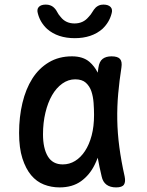

<svg xmlns="http://www.w3.org/2000/svg" viewBox="-20 -805 640 835"><path d="M239 10Q203 10 171 -2.5Q139 -15 115.5 -43Q92 -71 77.5 -116Q63 -161 63 -227Q63 -296 77.5 -357Q92 -418 120.5 -463Q149 -508 192.5 -534Q236 -560 293 -560Q341 -560 369 -536Q391 -517 405 -489Q406 -500 408 -511Q412 -538 426.5 -549Q441 -560 465 -560Q492 -560 502 -548.5Q512 -537 508 -511Q499 -453 494 -397Q489 -341 490 -283.5Q491 -226 499 -165.5Q507 -105 522 -38Q527 -14 519 -2Q511 10 485 10Q459 10 443 -2Q427 -14 422 -38Q412 -80 405 -119Q399 -103 392 -89Q370 -44 332.5 -17Q295 10 239 10ZM253 -90Q282 -90 306.5 -105Q331 -120 349.5 -148Q368 -176 378.5 -215.5Q389 -255 389 -305Q389 -330 387 -357.5Q385 -385 377.5 -407.5Q370 -430 353.5 -445Q337 -460 307 -460Q277 -460 251 -441.5Q225 -423 206.5 -391Q188 -359 177.5 -315Q167 -271 167 -221Q167 -160 188 -125Q209 -90 253 -90ZM145 -745Q139 -764 148.5 -774.5Q158 -785 179 -785Q190 -785 198 -782Q206 -779 211 -775Q222 -766 228 -754Q234 -742 244 -731Q266 -703 304 -703Q342 -703 365 -731Q375 -741 381.5 -752.5Q388 -764 397 -773Q403 -778 410.5 -781.5Q418 -785 430 -785Q451 -785 461 -774.5Q471 -764 465 -745Q455 -707 425 -679Q379 -639 305 -639Q231 -639 185 -679Q155 -707 145 -745Z"/></svg>

Font: Maple Mono Medium
Style: Regular
Weight: 500
Monospace: yes
Designer: subframe7536
Version: Version 7.000